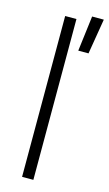

<svg xmlns="http://www.w3.org/2000/svg" viewBox="-124 -844 504 888"><g transform="rotate(15 128.5 -400.0)"><path d="M80 -770H134V0H80ZM201 -800H257L229 -631H180Z"/></g></svg>

Font: Unbounded ExtraLight
Style: Regular
Weight: 250
Designer: Luke Prowse, Jean-Baptiste Morizot, Fátima Lázaro, Florian Runge
Foundry: NaN
Version: Version 1.701;gftools[0.9.28.dev5+ged2979d]